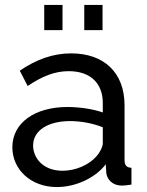

<svg xmlns="http://www.w3.org/2000/svg" viewBox="-20 -747 594 777"><path d="M159 -625H233V-727H159ZM321 -625H395V-727H321ZM30 -151C30 -61 105 10 210 10C282 10 362 -23 408 -82L410 -49C412 -24 432 4 474 4C482 4 494 3 512 0V-68C492 -69 484 -78 484 -100V-321C484 -453 401 -531 268 -531C195 -531 128 -507 60 -461L92 -399C150 -438 201 -459 258 -459C346 -459 396 -410 396 -330V-292C356 -306 300 -314 253 -314C121 -314 30 -250 30 -151ZM370 -114C340 -80 287 -56 233 -56C154 -56 114 -108 114 -158C114 -219 174 -257 264 -257C308 -257 355 -248 396 -232V-167C396 -154 386 -132 370 -114Z"/></svg>

Font: FIGSv2-sans-serif Medium
Style: Regular
Weight: 500
Designer: Matt McInerney, Pablo Impallari, Rodrigo Fuenzalida,Mirko Velimirovic
Foundry: Matt McInerney, Pablo Impallari, Rodrigo Fuenzalida
Version: Version 4.021;hotconv 1.0.109;makeotfexe 2.5.65596